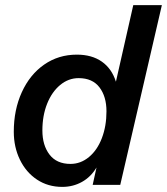

<svg xmlns="http://www.w3.org/2000/svg" viewBox="-20 -724 654 752"><path d="M502 -704H614L451 0H343L358 -68Q336 -31 301 -11.5Q266 8 224 8Q168 8 125 -20.5Q82 -49 58 -98.5Q34 -148 34 -208Q34 -294 65.5 -363Q97 -432 153 -471Q209 -510 281 -510Q340 -510 379 -482.5Q418 -455 434 -404ZM397 -288Q397 -346 369.5 -382Q342 -418 288 -418Q248 -418 215.5 -391Q183 -364 164.5 -317.5Q146 -271 146 -213Q146 -155 174 -118.5Q202 -82 256 -82Q296 -82 328.5 -109Q361 -136 379 -183Q397 -230 397 -288Z"/></svg>

Font: CBA Beacon Sans Bold
Style: Italic
Weight: 700
Italic angle: -13°
Designer: Wei Huang
Foundry: Wei Huang
Version: Version 1.002